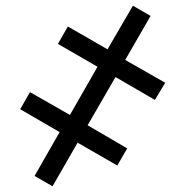

<svg xmlns="http://www.w3.org/2000/svg" viewBox="-20 -650 649 673"><path d="M445.8 -629.9 507.8 -594.2 418.9 -439.9 559.1 -359.9 522.9 -299.8 384.8 -379.9 287.1 -210.9 425.8 -129.9 391.1 -69.8 252 -149.9 164.1 2.9 101.1 -33.2 189 -187 50.8 -267.1 85 -327.1 225.1 -247.1 321.8 -416 183.1 -496.1 217.8 -557.1 356.9 -477.1Z"/></svg>

Font: Open Sans
Style: Bold
Weight: 700
Designer: Monotype Design Team
Foundry: Monotype Imaging Inc.
Version: Version 3.000; ttfautohint (v1.8.4)